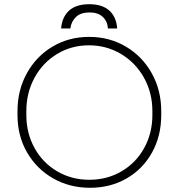

<svg xmlns="http://www.w3.org/2000/svg" viewBox="-20 -877 848 911"><path d="M63 -331V-350Q63 -449 107.5 -529.5Q152 -610 229.5 -656Q307 -702 403 -702Q499 -702 577 -656Q655 -610 700 -529.5Q745 -449 745 -350V-331Q745 -232 701.5 -153.5Q658 -75 581 -30.5Q504 14 407 14Q310 14 231.5 -31Q153 -76 108 -154.5Q63 -233 63 -331ZM703 -331V-350Q703 -437 663 -508.5Q623 -580 554 -621Q485 -662 402 -662Q319 -662 251 -621Q183 -580 144 -508.5Q105 -437 105 -350V-331Q105 -245 144 -174.5Q183 -104 251.5 -64Q320 -24 404 -24Q488 -24 556.5 -64Q625 -104 664 -174.5Q703 -245 703 -331ZM536 -742H492Q490 -776 467.5 -797Q445 -818 405 -818Q363 -818 340.5 -796.5Q318 -775 314 -742H270Q274 -795 307 -826Q340 -857 404 -857Q465 -857 498.5 -827Q532 -797 536 -742Z"/></svg>

Font: Bellota Light
Style: Regular
Weight: 300
Designer: Kemie Guaida
Foundry: Kemie Guaida
Version: Version 4.001